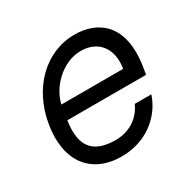

<svg xmlns="http://www.w3.org/2000/svg" viewBox="-129 -690 848 838"><g transform="rotate(-30 295.0 -271.0)"><path d="M257.8 11.4C379.6 11.4 471.9 -62.5 503.6 -159.1H419.7C393.8 -99.4 337 -63.9 270.6 -63.9C165.5 -63.9 109 -110.8 129.3 -244.3H526.3L532 -279.8C564.6 -483.3 457 -552.6 343 -552.6C195.7 -552.6 77.8 -436.1 50.4 -268.5C22.4 -100.9 100.5 11.4 257.8 11.4ZM141.3 -316.8C157.3 -394.2 238.6 -477.3 330.3 -477.3C421.5 -477.3 468.4 -409.1 452.4 -316.8Z"/></g></svg>

Font: Magic Ui Pro
Style: Italic
Weight: 400
Italic angle: -9.39999°
Designer: Stefan Endress, Andreas Faust
Version: Version 1.000;FEAKit 1.0